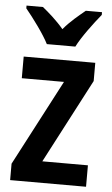

<svg xmlns="http://www.w3.org/2000/svg" viewBox="-54 -803 488 839"><g transform="rotate(5 189.5 -383.0)"><path d="M131 -606H256C278 -650 327 -715 359 -754V-766H288C257 -740 225 -715 193 -677C163 -713 126 -745 100 -766H28V-754C61 -714 110 -648 131 -606ZM356 0V-94H156L349 -463V-543H35V-448H220L23 -72V0Z"/></g></svg>

Font: Noto Sans Telugu Condensed SemiBold
Style: Regular
Weight: 600
Width: 3
Designer: Jelle Bosma - Monotype Design Team
Foundry: Monotype Imaging Inc.
Version: Version 2.005